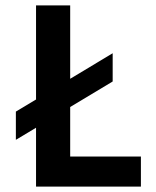

<svg xmlns="http://www.w3.org/2000/svg" viewBox="-20 -694 579 714"><path d="M241 -112H504V0H114V-219L39 -174V-279L114 -324V-674H241V-401L399 -496V-391L241 -296Z"/></svg>

Font: Hind Semibold
Style: Regular
Weight: 600
Designer: Manushi Parikh, Satya Rajpurohit
Foundry: Indian Type Foundry
Version: Version 1.201;PS 1.0;hotconv 1.0.78;makeotf.lib2.5.61930; tt